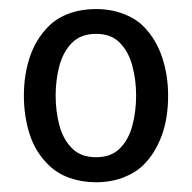

<svg xmlns="http://www.w3.org/2000/svg" viewBox="-20 -574 414 414"><path d="M342.5 -368Q342.5 -318.5 328.5 -281Q314.5 -243.5 290 -219Q272.5 -201.5 245.8 -191.2Q219 -181 186.5 -181Q156.5 -181 129.8 -190.5Q103 -200 84 -219Q56 -246.5 43.8 -285Q31.5 -323.5 31.5 -368Q31.5 -412.5 44.2 -450.8Q57 -489 84 -516.5Q102 -535 128.8 -544.8Q155.5 -554.5 186.5 -554.5Q219 -554.5 246 -544.2Q273 -534 290 -516.5Q316.5 -489.5 329.5 -450.8Q342.5 -412 342.5 -368ZM100 -368Q100 -333.5 108.2 -303.2Q116.5 -273 135.5 -254Q154.5 -235 187.5 -235Q219.5 -235 238.5 -254Q257.5 -273 265.5 -303.5Q273.5 -334 273.5 -368Q273.5 -402 265.2 -432.5Q257 -463 238.2 -482Q219.5 -501 187.5 -501Q154.5 -501 135.5 -482Q116.5 -463 108.2 -432.5Q100 -402 100 -368Z"/></svg>

Font: Signika SC
Style: Regular
Weight: 300
Designer: Anna Giedryś
Foundry: Anna Giedryś
Version: Version 2.000